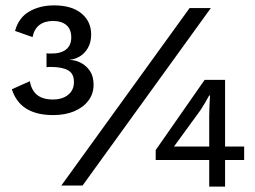

<svg xmlns="http://www.w3.org/2000/svg" viewBox="-20 -690 948 714"><path d="M181 -670Q247 -670 283 -640Q319 -610 319 -562Q319 -532 306.5 -511Q294 -490 275.5 -479.5Q257 -469 240 -468V-467Q260 -467 280.5 -456.5Q301 -446 314.5 -426Q328 -406 328 -375Q328 -341 308.5 -315.5Q289 -290 255.5 -276Q222 -262 178 -262Q117 -262 78.5 -285.5Q40 -309 24 -358L91 -388Q97 -354 118 -337Q139 -320 177 -320Q212 -320 233.5 -337.5Q255 -355 255 -385Q255 -417 232.5 -429Q210 -441 170 -441Q166 -441 162 -441Q158 -441 153 -440V-492Q157 -491 160.5 -491Q164 -491 167 -491Q205 -490 225 -505.5Q245 -521 245 -551Q245 -581 227 -596.5Q209 -612 177 -612Q146 -612 126.5 -597Q107 -582 101 -552L36 -575Q49 -624 88.5 -647Q128 -670 181 -670ZM208 0 685 -660H764L287 0ZM888 -145V-95H817V4H758V-95H559V-132L741 -393H817V-145ZM627 -145H758V-259Q758 -278 759 -297Q760 -316 761 -335H758Q752 -324 743 -308.5Q734 -293 726 -281Z"/></svg>

Font: Work Sans
Style: Regular
Weight: 400
Designer: Wei Huang
Foundry: Wei Huang
Version: Version 2.006; ttfautohint (v1.8.1.43-b0c9)